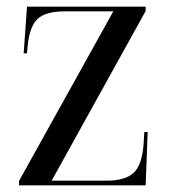

<svg xmlns="http://www.w3.org/2000/svg" viewBox="-20 -556 513 576"><path d="M37 0V-13L320 -522H176Q117 -522 93 -499.5Q69 -477 63 -419L61 -396H51L61 -536H417V-523L135 -14H299Q357 -14 382 -38.5Q407 -63 411 -127L413 -160H423L417 0Z"/></svg>

Font: Noto Serif Display SemiCondensed
Style: Regular
Weight: 400
Width: 4
Designer: Monotype Design Team
Foundry: Monotype Imaging Inc.
Version: Version 2.009